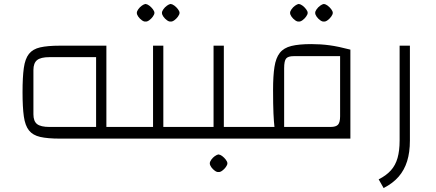

<svg xmlns="http://www.w3.org/2000/svg" viewBox="-20 -701 2204 971"><path d="M514 0V-59H610V0ZM283 0Q221 0 183.5 -8.5Q146 -17 126.5 -41.5Q107 -66 100.5 -112.5Q94 -159 94 -235Q94 -311 100.5 -357.5Q107 -404 126.5 -428.5Q146 -453 183.5 -461.5Q221 -470 283 -470H518V0ZM230 -59H466V-412H230Q186 -412 167.5 -397Q149 -382 149 -347V-123Q149 -88 167.5 -73.5Q186 -59 230 -59ZM610 0V-59Q623 -59 626.5 -51Q630 -43 630 -29Q630 -16 626.5 -8Q623 0 610 0Z M806 0V-59H916V0ZM610 0V-59H786L754 -26V-470H806V0ZM610 0Q597 0 593.5 -8Q590 -16 590 -29Q590 -43 593.5 -51Q597 -59 610 -59ZM916 0V-59Q929 -59 932.5 -51Q936 -43 936 -29Q936 -16 932.5 -8Q929 0 916 0ZM716 -592Q708 -591 697.5 -598.5Q687 -606 679.5 -616.5Q672 -627 672 -636Q672 -644 679.5 -654.5Q687 -665 697.5 -672.5Q708 -680 716 -681Q725 -680 735 -672.5Q745 -665 753 -654.5Q761 -644 761 -636Q761 -628 753 -617Q745 -606 734.5 -598.5Q724 -591 716 -592ZM843 -592Q835 -591 824.5 -598.5Q814 -606 806.5 -616.5Q799 -627 799 -636Q799 -644 806.5 -654.5Q814 -665 824.5 -672.5Q835 -680 843 -681Q852 -680 862 -672.5Q872 -665 880 -654.5Q888 -644 888 -636Q888 -628 880 -617Q872 -606 861.5 -598.5Q851 -591 843 -592Z M1112 0V-59H1222V0ZM916 0V-59H1092L1060 -26V-470H1112V0ZM916 0Q903 0 899.5 -8Q896 -16 896 -29Q896 -43 899.5 -51Q903 -59 916 -59ZM1222 0V-59Q1235 -59 1238.5 -51Q1242 -43 1242 -29Q1242 -16 1238.5 -8Q1235 0 1222 0ZM1085 169Q1077 170 1066.5 162.5Q1056 155 1048.5 144.5Q1041 134 1041 125Q1041 117 1048.5 106.5Q1056 96 1066.5 88.5Q1077 81 1085 80Q1094 81 1104 88.5Q1114 96 1122 106.5Q1130 117 1130 125Q1130 133 1122 144Q1114 155 1103.5 162.5Q1093 170 1085 169Z M1222 0V-59H1368Q1365 -84 1363 -127.5Q1361 -171 1361 -246Q1361 -317 1368 -362.5Q1375 -408 1395 -433.5Q1415 -459 1453.5 -468.5Q1492 -478 1554 -478Q1602 -478 1646.5 -472Q1691 -466 1752 -450V0ZM1417 -59H1652Q1679 -59 1689.5 -70.5Q1700 -82 1700 -113V-417H1465Q1437 -417 1427 -405Q1417 -393 1417 -356ZM1222 0Q1209 0 1205.5 -8Q1202 -16 1202 -29Q1202 -43 1205.5 -51Q1209 -59 1222 -59ZM1491 -592Q1483 -591 1472.5 -598.5Q1462 -606 1454.5 -616.5Q1447 -627 1447 -636Q1447 -644 1454.5 -654.5Q1462 -665 1472.5 -672.5Q1483 -680 1491 -681Q1500 -680 1510 -672.5Q1520 -665 1528 -654.5Q1536 -644 1536 -636Q1536 -628 1528 -617Q1520 -606 1509.5 -598.5Q1499 -591 1491 -592ZM1618 -592Q1610 -591 1599.5 -598.5Q1589 -606 1581.5 -616.5Q1574 -627 1574 -636Q1574 -644 1581.5 -654.5Q1589 -665 1599.5 -672.5Q1610 -680 1618 -681Q1627 -680 1637 -672.5Q1647 -665 1655 -654.5Q1663 -644 1663 -636Q1663 -628 1655 -617Q1647 -606 1636.5 -598.5Q1626 -591 1618 -592Z M1920 250 1895 206Q1933 187 1956.5 161Q1980 135 1990.5 98Q2001 61 2001 10V-470H2053V10Q2053 69 2039 114Q2025 159 1996 192.5Q1967 226 1920 250Z"/></svg>

Font: Changa ExtraLight
Style: Regular
Weight: 250
Designer: Eduardo Rodriguez Tunni
Foundry: Eduardo Rodriguez Tunni
Version: Version 3.002; ttfautohint (v1.8.2)